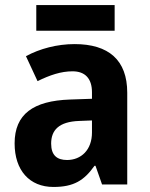

<svg xmlns="http://www.w3.org/2000/svg" viewBox="-20 -783 594 762"><path d="M435 -763H124V-661H435ZM276 -608C207 -608 138 -590 83 -560L129 -461C178 -485 222 -500 268 -500C317 -500 345 -472 345 -417V-391L258 -388C112 -383 38 -330 38 -214C38 -107 97 -41 192 -41C273 -41 314 -67 355 -125H359L385 -51H485V-415C485 -545 411 -608 276 -608ZM294 -303 345 -305V-257C345 -188 302 -148 246 -148C207 -148 183 -166 183 -213C183 -266 213 -300 294 -303Z"/></svg>

Font: Noto Sans Tamil UI SemiCondensed
Style: Bold
Weight: 700
Width: 4
Designer: Jelle Bosma - Monotype Design Team
Foundry: Monotype Imaging Inc.
Version: Version 2.004